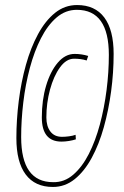

<svg xmlns="http://www.w3.org/2000/svg" viewBox="-20 -732 491 762"><path d="M190 10Q119 10 82 -39.5Q45 -89 45 -184Q45 -257 54.5 -332Q64 -407 83 -475Q102 -543 131 -596.5Q160 -650 198.5 -681Q237 -712 286 -712Q357 -712 394 -662.5Q431 -613 431 -518Q431 -444 421 -369.5Q411 -295 392 -227Q373 -159 344 -105.5Q315 -52 276.5 -21Q238 10 190 10ZM191 -9Q235 -8 270.5 -38.5Q306 -69 332.5 -121Q359 -173 376.5 -238.5Q394 -304 403 -375Q412 -446 412 -514Q412 -693 285 -693Q240 -693 204.5 -662.5Q169 -632 142.5 -580Q116 -528 98.5 -462.5Q81 -397 72.5 -326Q64 -255 64 -188Q64 -9 191 -9ZM224 -170Q146 -170 146 -266Q146 -335 163 -392Q180 -449 209.5 -483.5Q239 -518 276 -518Q290 -518 303.5 -516Q317 -514 330 -510L324 -492Q311 -496 299 -497.5Q287 -499 274 -499Q243 -499 218 -464.5Q193 -430 178.5 -376.5Q164 -323 164 -266Q164 -231 180 -210Q196 -189 226 -189Q239 -189 254 -191Q269 -193 280 -197L281 -179Q269 -175 253.5 -172.5Q238 -170 224 -170Z"/></svg>

Font: Georama SemiCondensed Thin
Style: Italic
Weight: 100
Width: 4
Italic angle: -9°
Designer: Jean-Baptiste Levee
Foundry: Production Type
Version: Version 1.000